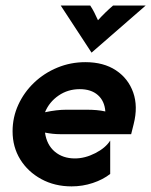

<svg xmlns="http://www.w3.org/2000/svg" viewBox="-20 -653 541 687"><path d="M236.1 13.9Q175.7 13.9 127.8 -12.2Q79.9 -38.2 52.4 -82.6Q25 -127.1 25 -183.3Q25 -233.3 45.5 -278.1Q66 -322.9 102.1 -357.3Q138.2 -391.7 185.4 -411.1Q232.6 -430.6 285.4 -430.6Q350.7 -430.6 394.8 -401.4Q438.9 -372.2 456.6 -322.2Q474.3 -272.2 458.3 -209L449.3 -172.9H195.1Q181.9 -172.9 168.8 -174.3Q155.6 -175.7 141 -178.5Q147.2 -134.7 176 -110.4Q204.9 -86.1 247.9 -86.1Q284 -86.1 320.8 -104.9Q357.6 -123.6 374.3 -150V-30.6Q348.6 -10.4 312.2 1.7Q275.7 13.9 236.1 13.9ZM141 -251.4Q183.3 -260.4 216.7 -260.4H290.3Q309 -260.4 325.3 -259Q341.7 -257.6 356.9 -254.2Q354.2 -291.7 330.2 -312.8Q306.2 -334 265.3 -334Q222.9 -334 189.6 -311.1Q156.2 -288.2 141 -251.4ZM307.6 -464.6 197.2 -633.3H302.8Q311.1 -620.8 317.4 -608.3Q323.6 -595.8 330.6 -580.6Q344.4 -595.8 357.3 -608.3Q370.1 -620.8 384.7 -633.3H501.4Z"/></svg>

Font: Afacad
Style: Italic
Weight: 400
Italic angle: -14°
Designer: Kristian Moeller
Foundry: Dicotype
Version: Version 1.000